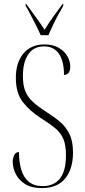

<svg xmlns="http://www.w3.org/2000/svg" viewBox="-20 -951 433 981"><path d="M194 10Q140 10 107.5 -11Q75 -32 60 -63Q45 -94 45 -124Q45 -141 52 -157.5Q59 -174 77 -174Q77 -124 88.5 -84.5Q100 -45 127 -22.5Q154 0 199 0Q254 0 285.5 -38Q317 -76 317 -159Q317 -210 303.5 -241.5Q290 -273 261.5 -296.5Q233 -320 188 -348Q133 -383 97 -429Q61 -475 61 -553Q61 -632 100 -678Q139 -724 207 -724Q250 -724 279.5 -707Q309 -690 324 -664Q339 -638 339 -611Q339 -589 330 -578.5Q321 -568 307 -568Q307 -639 281 -676.5Q255 -714 205 -714Q152 -714 124.5 -673.5Q97 -633 97 -562Q97 -514 110 -483.5Q123 -453 149 -429.5Q175 -406 214 -381Q254 -356 285 -330Q316 -304 334.5 -267Q353 -230 353 -172Q353 -88 313 -39Q273 10 194 10ZM188 -771Q178 -794 164 -821.5Q150 -849 136.5 -875.5Q123 -902 111 -921V-931H114Q140 -895 163 -863.5Q186 -832 208 -799Q228 -832 250.5 -863.5Q273 -895 300 -931H303V-921Q292 -902 277.5 -875.5Q263 -849 250 -821.5Q237 -794 227 -771Z"/></svg>

Font: Noto Serif Display ExtraCondensed ExtraLight
Style: Regular
Weight: 200
Width: 2
Designer: Monotype Design Team
Foundry: Monotype Imaging Inc.
Version: Version 2.009